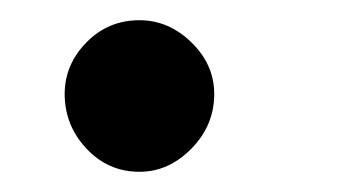

<svg xmlns="http://www.w3.org/2000/svg" viewBox="-20 -170 344 190"><path d="M118 0Q87 0 65.5 -23Q44 -46 44 -77Q44 -106 65.5 -128Q87 -150 118 -150Q147 -150 169.5 -128Q192 -106 192 -77Q192 -46 169.5 -23Q147 0 118 0Z"/></svg>

Font: Edu SA Beginner
Style: Bold
Weight: 700
Version: Version 1.003